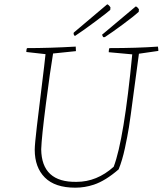

<svg xmlns="http://www.w3.org/2000/svg" viewBox="-20 -863 754 890"><path d="M327 -696Q322 -701 321 -706L322 -712L477 -843Q484 -841 492 -829Q492 -821 491 -817Q479 -806 421.5 -763Q364 -720 327 -696ZM458 -691 453 -702 609 -833Q615 -833 624 -820Q624 -812 623 -808Q606 -792 553 -752.5Q500 -713 466 -691ZM329 7Q235 7 188 -40Q141 -87 141 -169Q141 -193 151 -278Q161 -363 174 -467.5Q187 -572 191 -612L102 -622Q102 -634 105 -640Q209 -640 331 -647Q332 -640 332 -626L226 -615Q213 -538 193 -383Q173 -228 171 -171Q173 -17 335 -20Q429 -20 507 -90Q555 -216 593 -611L484 -621Q484 -634 487 -640Q615 -640 712 -647Q714 -637 714 -627L624 -614Q614 -543 599 -428Q584 -313 577.5 -272.5Q571 -232 559 -176Q547 -120 530 -78Q469 -25 415 -7Q373 7 329 7Z"/></svg>

Font: Albura ExtraLight
Style: Italic
Weight: 156
Italic angle: -7°
Designer: Mercedes Jáuregui
Foundry: Omnibus-Type Team
Version: Version 1.000